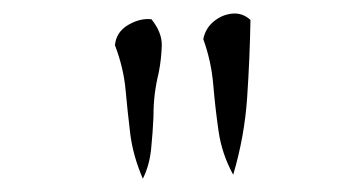

<svg xmlns="http://www.w3.org/2000/svg" viewBox="-20 -838 540 289"><path d="M357 -808Q356 -750 352 -691Q348 -632 331 -575Q314 -606 309 -640.5Q304 -675 301 -710.5Q298 -746 286 -779Q289 -795 301.5 -805.5Q314 -816 329.5 -817.5Q345 -819 357 -808ZM213 -697Q212 -689 211.5 -680.5Q211 -672 211 -662Q210 -639 207.5 -614Q205 -589 195 -569Q180 -604 176 -637Q172 -670 169 -703Q166 -736 153 -770Q155 -790 173 -800.5Q191 -811 208 -809Q224 -789 223.5 -769.5Q223 -750 219 -729Q217 -721 215.5 -713Q214 -705 213 -697Z"/></svg>

Font: Yuji Mai
Style: Regular
Weight: 400
Designer: Kataoka Yuji
Foundry: Kinuta Font Factory
Version: Version 3.002